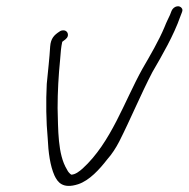

<svg xmlns="http://www.w3.org/2000/svg" viewBox="-20 -592 609 620"><path d="M142 -442C140 -406 135 -363 131 -321C128 -265 129 -198 134 -146C136 -100 142 -56 156 -25C166 -4 182 19 232 3C269 -9 302 -46 326 -77C342 -95 354 -114 365 -135C401 -206 435 -288 472 -359C504 -414 541 -478 562 -538L567 -551C569 -556 570 -560 568 -564C561 -577 541 -573 534 -557L529 -544C525 -535 518 -522 511 -504C493 -461 465 -413 440 -370C381 -264 339 -132 247 -48C237 -39 223 -28 210 -28C206 -31 200 -36 196 -45C166 -94 168 -174 166 -243C166 -295 169 -348 174 -398C176 -423 177 -439 181 -457C187 -462 197 -467 199 -476C201 -485 195 -494 185 -494C180 -494 176 -493 172 -490C155 -479 144 -468 142 -442Z"/></svg>

Font: Stray Cat
Style: ExtObl
Weight: 400
Version: Version 1.0